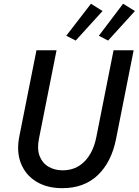

<svg xmlns="http://www.w3.org/2000/svg" viewBox="-20 -985 732 1013"><path d="M308.6 7.8Q228.5 7.8 171.9 -26.6Q115.2 -61 90.6 -122.8Q65.9 -184.6 82 -265.6L172.4 -719.7H278.3L185.5 -252.9Q174.8 -199.7 188.7 -162.6Q202.6 -125.5 234.9 -106Q267.1 -86.4 311 -86.4Q379.9 -86.4 425.8 -133.1Q471.7 -179.7 487.8 -259.8L579.1 -719.7H685.1L592.3 -252Q567.9 -129.4 495.8 -60.8Q423.8 7.8 308.6 7.8ZM379.4 -771 329.6 -796.4 460 -965.3 521 -926.8ZM550.3 -771 501.5 -796.4 629.4 -965.3 691.9 -926.8Z"/></svg>

Font: Reddit Sans Medium
Style: Italic
Weight: 500
Italic angle: -11.25°
Designer: Stephen Hutchings
Version: Version 1.013